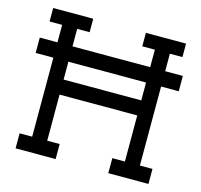

<svg xmlns="http://www.w3.org/2000/svg" viewBox="-99 -778 929 886"><g transform="rotate(15 366.0 -335.0)"><path d="M24.4 -449.2V-522.5H108.9V-606H48.8V-670.4H240.2V-606H180.7V-522.5H551.8V-606H491.7V-670.4H683.6V-606H623.5V-522.5H708V-449.2H623.5V-71.8H683.6V0H491.7V-71.8H551.8V-292H180.7V-71.8H240.2V0H48.8V-71.8H108.9V-449.2ZM551.8 -449.2H180.7V-363.8H551.8Z"/></g></svg>

Font: Eligible
Style: Regular
Weight: 500
Version: Version 1.1